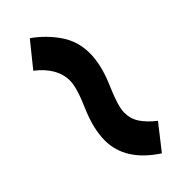

<svg xmlns="http://www.w3.org/2000/svg" viewBox="4 -586 626 626"><g transform="rotate(45 316.5 -273.0)"><path d="M222 -249Q162 -249 114 -187L31 -254Q62 -298 105.5 -328Q149 -358 203.5 -358Q258 -358 324.5 -329Q391 -300 420 -300Q449 -300 471.5 -315Q494 -330 517 -359L601 -293Q534 -191 440 -191Q386 -191 319.5 -220Q253 -249 222 -249Z"/></g></svg>

Font: Hind Colombo SemiBold
Style: Regular
Weight: 600
Designer: Jyotish Sonowal, Aditi Pimprikar
Foundry: Indian Type Foundry
Version: Version 1.000;PS 1.0;hotconv 1.0.86;makeotf.lib2.5.63406; tt